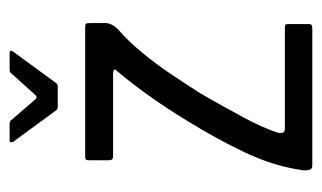

<svg xmlns="http://www.w3.org/2000/svg" viewBox="-155 -514 669 399"><g transform="rotate(-90 179.5 -314.5)"><path d="M25 -18Q33 -78 61.5 -138.5Q90 -199 128 -260Q154 -303 180.5 -340Q207 -377 230 -404Q234 -408 234.5 -410.5Q235 -413 228 -414H54Q50 -414 48 -416Q46 -418 46 -422V-464Q46 -470 48 -471Q50 -472 55 -472H322Q329 -472 330 -470Q331 -468 331 -461V-428Q331 -423 327 -415.5Q323 -408 316 -402Q294 -383 270 -354Q246 -325 224.5 -293Q203 -261 184 -231Q157 -184 135 -143Q113 -102 103 -71Q102 -67 103 -62Q104 -57 112 -57H322Q327 -57 328 -55.5Q329 -54 329 -49V-7Q329 -3 327 -1.5Q325 0 319 0H35Q30 0 27.5 -3Q25 -6 25 -18ZM157 -529Q153 -529 150 -532L84 -622Q83 -625 83.5 -627Q84 -629 87 -629H122Q127 -629 129 -626L173 -575Q177 -571 181 -575L227 -626Q229 -629 234 -629H269Q273 -629 273.5 -627Q274 -625 272 -622L206 -532Q204 -529 199 -529Z"/></g></svg>

Font: Glory Thin
Style: Regular
Weight: 400
Version: Version 1.011